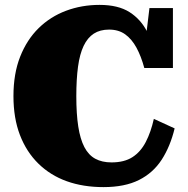

<svg xmlns="http://www.w3.org/2000/svg" viewBox="-20 -748 770 785"><path d="M426 -627Q389 -627 363.5 -610.5Q338 -594 322 -560.5Q306 -527 299 -475.5Q292 -424 292 -355Q292 -282 300 -230.5Q308 -179 325 -146.5Q342 -114 369.5 -99Q397 -84 436 -84Q488 -84 521.5 -105.5Q555 -127 576 -167.5Q597 -208 609 -262L694 -223Q676 -149 641 -95Q606 -41 548 -12Q490 17 403 17Q320 17 253 -7Q186 -31 137 -79Q88 -127 61.5 -196Q35 -265 35 -355Q35 -447 62.5 -516.5Q90 -586 138 -633Q186 -680 250 -704Q314 -728 387 -728Q463 -728 509.5 -698.5Q556 -669 582 -617.5Q608 -566 621 -499L569 -532L591 -715H687V-470H570Q557 -518 538 -553Q519 -588 492 -607.5Q465 -627 426 -627Z"/></svg>

Font: Roboto Serif Black
Style: Regular
Weight: 900
Designer: Greg Gazdowicz
Foundry: Commercial Type
Version: Version 1.008